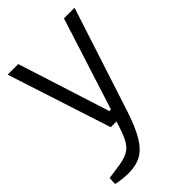

<svg xmlns="http://www.w3.org/2000/svg" viewBox="-204 -580 832 832"><g transform="rotate(-45 212.0 -163.5)"><path d="M162 -23 7 -500H72L207 -77H217L352 -500H417L262 -23ZM76 173Q58 173 37 170.5Q16 168 1 164L3 129L54 122Q95 117 119 106.5Q143 96 157.5 74.5Q172 53 185 14L197 -23H262Q238 51 212.5 94Q187 137 154.5 155Q122 173 76 173Z"/></g></svg>

Font: Changa ExtraLight ExtraLight
Style: Regular
Weight: 250
Version: Version 3.002; ttfautohint (v1.8.2)